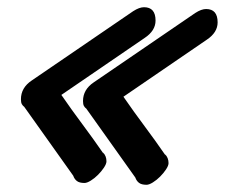

<svg xmlns="http://www.w3.org/2000/svg" viewBox="-20 -607 623 532"><path d="M521 -571Q538 -582 551 -582Q583 -582 583 -545Q583 -517 553 -497L322 -339Q351 -297 380.5 -257.5Q410 -218 439 -176L437 -180Q447 -170 447 -155Q447 -148 440 -137.5Q433 -127 423.5 -117.5Q414 -108 403.5 -101.5Q393 -95 386 -95Q372 -95 365 -100.5Q358 -106 355 -115Q321 -163 286 -212Q251 -261 217 -309L219 -306Q215 -309 212.5 -313.5Q210 -318 210 -327Q210 -359 240 -379ZM349 -576Q366 -587 379 -587Q411 -587 411 -550Q411 -522 381 -502L150 -344Q179 -302 208.5 -262.5Q238 -223 267 -181L265 -185Q275 -175 275 -160Q275 -153 268 -142.5Q261 -132 251.5 -122.5Q242 -113 231.5 -106.5Q221 -100 214 -100Q200 -100 193 -105.5Q186 -111 183 -120Q149 -168 114 -217Q79 -266 45 -314L47 -311Q43 -314 40.5 -318.5Q38 -323 38 -332Q38 -364 68 -384Z"/></svg>

Font: Discipuli Britannica Bold
Style: Regular
Weight: 700
Designer: Peter Wiegel
Foundry: Peter Wiegel
Version: Version 0.001 2009